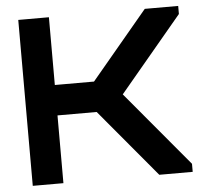

<svg xmlns="http://www.w3.org/2000/svg" viewBox="-52 -775 900 830"><g transform="rotate(-5 398.5 -360.0)"><path d="M606 -720H751V-685L479 -360L751 -35V0H606L360 -294H190V0H57V-720H190V-426H360Z"/></g></svg>

Font: Orbitron
Style: Bold
Weight: 700
Designer: Matt McInerney
Foundry: Matt McInerney
Version: Version 001.001